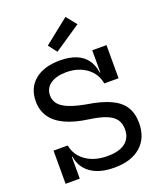

<svg xmlns="http://www.w3.org/2000/svg" viewBox="-181 -1123 1027 1241"><g transform="rotate(-20 333.0 -502.0)"><path d="M388 10Q287.5 10 227.8 -31.8Q168 -73.5 156 -149.5H134L152 -228Q165.5 -157 224.8 -116.2Q284 -75.5 372.5 -75.5Q451.5 -75.5 493.8 -107.8Q536 -140 536 -200Q536 -241 516.5 -268.2Q497 -295.5 454 -312.8Q411 -330 339 -340Q243.5 -353 180.8 -382.5Q118 -412 86.8 -457.8Q55.5 -503.5 55.5 -565.5Q55.5 -658 118.5 -710Q181.5 -762 291.5 -762Q356 -762 402 -743.5Q448 -725 474.5 -688.8Q501 -652.5 508 -599.5H530L511.5 -524Q499.5 -593.5 442.8 -635Q386 -676.5 305 -676.5Q235.5 -676.5 195.2 -648.2Q155 -620 155 -570.5Q155 -536 175.5 -511Q196 -486 240 -468Q284 -450 354 -437Q455 -421.5 516.8 -393Q578.5 -364.5 607 -319Q635.5 -273.5 635.5 -207Q635.5 -105 570.2 -47.5Q505 10 388 10ZM54.5 0V-228H152V0ZM511.5 -524V-752H609.5V-524ZM422.5 -1014 479.5 -943 297 -820 252 -878.5Z"/></g></svg>

Font: Hepta Slab ExtraLight Medium
Style: Regular
Weight: 500
Version: Version 1.100